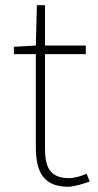

<svg xmlns="http://www.w3.org/2000/svg" viewBox="-20 -701 374 734"><path d="M241 13C259 13 292 4 323 -7L311 -37C292 -28 264 -20 244 -20C167 -20 152 -67 152 -135V-494H308V-527H152V-681H121L117 -527L33 -522V-494H117V-140C117 -48 143 13 241 13Z"/></svg>

Font: Harano Aji Gothic CN ExtraLight
Style: Regular
Weight: 250
Foundry: Masamichi Hosoda
Version: HaranoAjiGothicCN-ExtraLight version 20230610;ttx 4.39.4